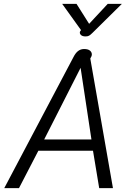

<svg xmlns="http://www.w3.org/2000/svg" viewBox="-20 -971 686 991"><path d="M359 -676Q370 -698 383.5 -708Q397 -718 414 -718Q434 -718 444 -710Q454 -702 454 -690Q454 -681 446 -669L563 0H492L460 -193H178L78 0H2ZM452 -251 396 -621 208 -251ZM392 -803Q392 -808 395 -811L398 -816L301 -951H375L440 -848L536 -951H609L458 -802Q447 -791 440 -787Q433 -783 422 -783Q407 -783 399.5 -789Q392 -795 392 -803Z"/></svg>

Font: Niramit Light
Style: Italic
Weight: 300
Italic angle: -10°
Designer: Katatrad Aksorn Co.,Ltd.
Foundry: Cadson Demak Co.,Ltd.
Version: Version 1.000; ttfautohint (v1.6)